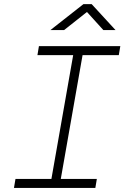

<svg xmlns="http://www.w3.org/2000/svg" viewBox="-20 -919 626 939"><path d="M48.3 0 55.7 -43.9H231.4L337.9 -649.4H163.1L170.4 -693.4H568.4L561 -649.4H383.8L277.3 -43.9H453.6L446.3 0ZM226.6 -772 388.2 -898.9H428.2L544.9 -772H485.4L405.3 -860.4L293.5 -772Z"/></svg>

Font: Cascadia Mono PL ExtraLight
Style: Italic
Weight: 200
Italic angle: -10°
Monospace: yes
Designer: Aaron Bell
Foundry: Saja Typeworks
Version: Version 2404.023; ttfautohint (v1.8.4)